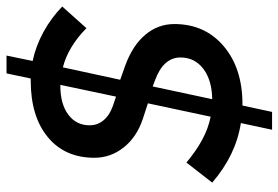

<svg xmlns="http://www.w3.org/2000/svg" viewBox="-156 -644 874 603"><g transform="rotate(-90 281.5 -342.0)"><path d="M176 75 197 -23Q146 -31 99.5 -53.5Q53 -76 10 -113L73 -194Q110 -163 145.5 -144Q181 -125 217 -118L259 -315L210 -331Q153 -350 120.5 -391Q88 -432 88 -483Q88 -576 153 -629.5Q218 -683 330 -683H337L353 -759H409L392 -677Q439 -667 483 -643Q527 -619 563 -584L495 -508Q467 -536 435.5 -555Q404 -574 372 -582L333 -402L378 -386Q441 -363 474.5 -323Q508 -283 508 -232Q508 -136 438.5 -77Q369 -18 256 -18H252L232 75ZM251 -425 280 -415 317 -590H314Q257 -590 223.5 -565Q190 -540 190 -498Q190 -473 206 -454Q222 -435 251 -425ZM333 -292 312 -300 272 -113Q332 -114 367.5 -141Q403 -168 403 -213Q403 -239 385.5 -259Q368 -279 333 -292Z"/></g></svg>

Font: Red Hat Text Medium
Style: Italic
Weight: 500
Italic angle: -12°
Designer: Pentagram / MCKL
Foundry: Pentagram / MCKL
Version: Version 1.003; Red Hat Text Medium Italic